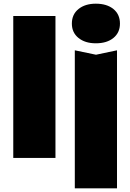

<svg xmlns="http://www.w3.org/2000/svg" viewBox="-20 -857 707 1042"><path d="M52 -770H281V0H52ZM386 -584 501 -560 615 -584V165H386ZM500 -622Q442 -622 406 -651Q370 -680 370 -729Q370 -779 406 -808Q442 -837 500 -837Q560 -837 595.5 -808Q631 -779 631 -729Q631 -680 595.5 -651Q560 -622 500 -622Z"/></svg>

Font: Unbounded ExtraBold
Style: Regular
Weight: 800
Designer: Luke Prowse, Jean-Baptiste Morizot, Fátima Lázaro, Florian Runge
Foundry: NaN
Version: Version 1.701;gftools[0.9.28.dev5+ged2979d]